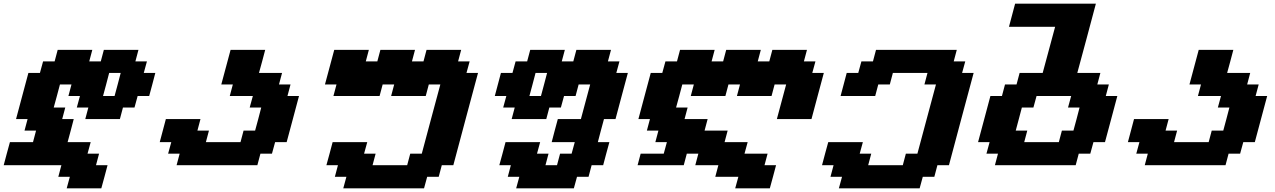

<svg xmlns="http://www.w3.org/2000/svg" viewBox="-20 -895 6907 1040"><path d="M341.3 125H528.8Q534.7 104 545.9 62.5Q557.1 21 562.5 0H500L516.6 -62.5H454.1L471.2 -125H346.2Q352.1 -145.5 363 -187.3Q374 -229 379.4 -250H316.9L333.5 -312.5H271Q276.9 -333 288.1 -375Q299.3 -417 304.7 -437.5H367.2L350.6 -375H413.1L396 -312.5H458.5L441.9 -250H629.4L646 -312.5H708.5L725.6 -375H788.1Q793.9 -395.5 804.9 -437.3Q815.9 -479 821.3 -500H758.8L775.9 -562.5H713.4L730 -625H542.5L525.9 -562.5H463.4L480 -625H292.5L275.9 -562.5H213.4L196.3 -500H133.8Q122.6 -458 100.3 -375Q78.1 -292 66.9 -250H129.4L112.8 -187.5H175.3L158.7 -125H33.7Q27.8 -104 16.6 -62.5Q5.4 -21 0 0H312.5L295.9 62.5H358.4ZM600.6 -375H538.1Q543.9 -395.5 554.9 -437.3Q565.9 -479 571.3 -500H633.8Q628.4 -479 617.4 -437.3Q606.4 -395.5 600.6 -375Z M936.5 0H1374L1390.6 -62.5H1453.1L1470.2 -125H1532.7Q1543.9 -166.5 1566.2 -249.8Q1588.4 -333 1599.6 -375H1537.1L1553.7 -437.5H1491.2L1507.8 -500H1382.8Q1388.7 -520.5 1399.9 -562.3Q1411.1 -604 1416.5 -625H1229L1178.7 -437.5H1241.2L1224.6 -375H1349.6L1332.5 -312.5H1395Q1389.6 -291.5 1378.7 -249.8Q1367.7 -208 1361.8 -187.5H1299.3L1282.7 -125H1095.2L1111.8 -187.5H1049.3L1065.9 -250H878.4Q873 -229 861.8 -187.3Q850.6 -145.5 845.2 -125H907.7L890.6 -62.5H953.1Z M1839.4 125H2276.9L2293.9 62.5H2356.4L2373 0H2435.5Q2457.5 -83 2502.2 -250Q2546.9 -417 2569.3 -500H2506.8L2523.9 -562.5H2461.4L2478 -625H2290.5L2273.9 -562.5H2211.4L2228 -625H2040.5L2023.9 -562.5H1961.4L1978 -625H1790.5L1740.2 -437.5H1802.7L1786.1 -375H2036.1L2052.7 -437.5H2115.2L2098.6 -375H2286.1L2302.7 -437.5H2365.2Q2348.1 -375 2314.7 -250Q2281.2 -125 2264.6 -62.5H2202.1L2185.5 0H1998L2014.6 -62.5H1952.1L1969.2 -125H1781.7Q1776.4 -104 1765.1 -62.5Q1753.9 -21 1748 0H1810.5L1793.9 62.5H1856.4Z M2775.9 125H3088.4L3105.5 62.5H3168L3184.6 0H3247.1Q3252.4 -21 3263.7 -62.5Q3274.9 -104 3280.8 -125H3218.3Q3223.6 -145.5 3234.6 -187.3Q3245.6 -229 3251.5 -250H3314Q3325.2 -292 3347.4 -375.2Q3369.6 -458.5 3380.9 -500H3318.4L3335.4 -562.5H3272.9L3289.6 -625H3102.1L3085.4 -562.5H3022.9L3039.6 -625H2852.1L2835.4 -562.5H2772.9L2755.9 -500H2693.4Q2688 -479 2676.8 -437.5Q2665.5 -396 2660.2 -375H2722.7L2705.6 -312.5H2768.1L2751.5 -250H2939L2955.6 -312.5H3018.1L3035.2 -375H3097.7L3114.3 -437.5H3176.8L3126.5 -250H3001.5Q2995.6 -229 2984.6 -187.3Q2973.6 -145.5 2968.3 -125H3093.3L3076.2 -62.5H3013.7L2997.1 0H2934.6L2951.2 -62.5H2888.7L2905.8 -125H2718.3Q2712.9 -104 2701.7 -62.5Q2690.4 -21 2684.6 0H2747.1L2730.5 62.5H2793ZM2910.2 -375H2847.7Q2853.5 -396 2864.5 -437.5Q2875.5 -479 2880.9 -500H2943.4Q2938 -479 2927 -437.5Q2916 -396 2910.2 -375Z M3450.2 -62.5 3433.6 0H3683.6L3700.2 -62.5H3762.7L3746.1 0H3871.1L3854.5 62.5H3979.5L3962.4 125H4149.9Q4155.8 104 4167 62.5Q4178.2 21 4183.6 0H4121.1L4137.7 -62.5H4012.7L4029.8 -125H3904.8L3921.4 -187.5H3796.4L3813 -250H3688L3704.6 -312.5H3642.1Q3647.9 -333 3659.2 -375Q3670.4 -417 3675.8 -437.5H3738.3L3721.7 -375H3909.2L3925.8 -437.5H3988.3L3971.7 -375H4159.2L4175.8 -437.5H4238.3L4188 -250H4375.5Q4386.7 -292 4408.9 -375.2Q4431.2 -458.5 4442.4 -500H4379.9L4397 -562.5H4334.5L4351.1 -625H4163.6L4147 -562.5H4084.5L4101.1 -625H3913.6L3897 -562.5H3834.5L3851.1 -625H3663.6L3647 -562.5H3584.5L3567.4 -500H3504.9Q3493.7 -458 3471.4 -375Q3449.2 -292 3438 -250H3500.5L3483.9 -187.5H3546.4L3529.8 -125H3592.3L3575.2 -62.5Z M4523.9 125H4961.4L4978.5 62.5H5041L5057.6 0H5120.1Q5142.1 -83 5186.8 -250Q5231.4 -417 5253.9 -500H5191.4L5208.5 -562.5H5146L5162.6 -625H4725.1L4708.5 -562.5H4646L4628.9 -500H4566.4Q4561 -479 4549.8 -437.5Q4538.6 -396 4533.2 -375H4720.7L4737.3 -437.5H4799.8L4816.4 -500H5003.9L4987.3 -437.5H5049.8Q5033.2 -375 4999.5 -250Q4965.8 -125 4949.2 -62.5H4886.7L4870.1 0H4682.6L4699.2 -62.5H4636.7L4653.8 -125H4466.3Q4460.4 -104 4449.2 -62.5Q4438 -21 4432.6 0H4495.1L4478.5 62.5H4541Z M5369.1 0H5806.6L5823.2 -62.5H5885.7L5902.8 -125H5965.3Q5976.6 -166.5 5998.8 -249.8Q6021 -333 6032.2 -375H5969.7L5986.3 -437.5H5923.8L5940.4 -500H5815.4Q5832.5 -562.5 5866 -687.5Q5899.4 -812.5 5916 -875H5478.5Q5473.1 -854 5461.9 -812.5Q5450.7 -771 5445.3 -750H5695.3Q5684.1 -708.5 5661.6 -625Q5639.2 -541.5 5627.9 -500H5502.9L5486.3 -437.5H5423.8L5407.2 -375H5344.7Q5333.5 -333 5311.3 -250Q5289.1 -167 5277.8 -125H5340.3L5323.2 -62.5H5385.7ZM5715.3 -125H5527.8L5544.4 -187.5H5481.9Q5487.3 -208 5498.5 -249.8Q5509.8 -291.5 5515.1 -312.5H5577.6L5594.7 -375H5782.2L5765.1 -312.5H5827.6Q5822.3 -291.5 5811.3 -249.8Q5800.3 -208 5794.4 -187.5H5731.9Z M6180.7 0H6618.2L6634.8 -62.5H6697.3L6714.4 -125H6776.9Q6788.1 -166.5 6810.3 -249.8Q6832.5 -333 6843.8 -375H6781.2L6797.9 -437.5H6735.4L6752 -500H6627Q6632.8 -520.5 6644 -562.3Q6655.3 -604 6660.6 -625H6473.1L6422.9 -437.5H6485.4L6468.8 -375H6593.8L6576.7 -312.5H6639.2Q6633.8 -291.5 6622.8 -249.8Q6611.8 -208 6606 -187.5H6543.5L6526.9 -125H6339.4L6356 -187.5H6293.5L6310.1 -250H6122.6Q6117.2 -229 6106 -187.3Q6094.7 -145.5 6089.4 -125H6151.9L6134.8 -62.5H6197.3Z"/></svg>

Font: Faithful 32x
Style: SemiboldOblique
Weight: 400
Foundry: Faithful Resource Pack
Version: Version 1.0; January 27, 2023